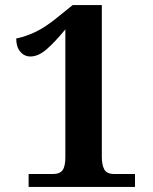

<svg xmlns="http://www.w3.org/2000/svg" viewBox="-20 -738 606 758"><path d="M93 0V-51H188Q216 -51 227 -66Q238 -81 238 -118V-622Q196 -571 163.5 -543Q131 -515 100 -515Q76 -515 60 -534Q44 -553 44 -586Q79 -593 118 -611Q157 -629 205 -668L267 -718H382V-118Q382 -88 391.5 -69.5Q401 -51 432 -51H513V0Z"/></svg>

Font: Noto Serif Gurmukhi
Style: Bold
Weight: 700
Designer: Vaibhav Singh and the Monotype Design Team
Foundry: Monotype Imaging Inc.
Version: Version 2.004; ttfautohint (v1.8.4.7-5d5b)